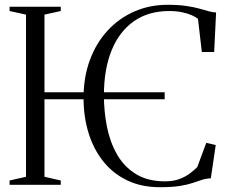

<svg xmlns="http://www.w3.org/2000/svg" viewBox="-20 -771 968 801"><path d="M667 -386V-357H92.5V-386ZM88.5 -33.5V-710L20 -725V-743H233.5V-725L165.5 -710V-33.5L233.5 -18V0H20V-18ZM647.5 10Q569.5 10 510 -18.8Q450.5 -47.5 410 -98.8Q369.5 -150 349 -217.5Q328.5 -285 328.5 -362.5Q328.5 -448 354.5 -519.2Q380.5 -590.5 427.8 -642.2Q475 -694 539.2 -722.5Q603.5 -751 679.5 -751Q724 -751 756.5 -746.2Q789 -741.5 812 -735Q835 -728.5 851.8 -723.8Q868.5 -719 881.5 -719L873.5 -554H822L806 -692Q797 -700 780 -707.5Q763 -715 739.2 -720Q715.5 -725 686 -725Q599 -725 538 -682Q477 -639 445.2 -560Q413.5 -481 413.5 -373Q413.5 -306 426.2 -242Q439 -178 468.2 -126.8Q497.5 -75.5 546.8 -45Q596 -14.5 669 -14.5Q703 -14.5 728.2 -24Q753.5 -33.5 771.8 -47.2Q790 -61 803 -74L840.5 -175L880 -166L859.5 -27Q840 -26.5 822.8 -20.8Q805.5 -15 784 -7.8Q762.5 -0.5 730 4.8Q697.5 10 647.5 10Z"/></svg>

Font: Merriweather 144pt Light
Style: Regular
Weight: 300
Version: Version 2.100